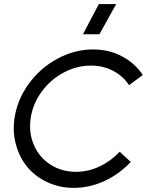

<svg xmlns="http://www.w3.org/2000/svg" viewBox="-20 -911 719 940"><path d="M50.8 -331.1Q64 -422.4 120.4 -500.2Q176.8 -578.1 261 -623.5Q345.2 -668.9 436 -668.9Q513.2 -668.9 576.7 -635.5Q640.1 -602.1 679.2 -543.9L611.8 -494.1Q582 -539.1 533.4 -564.5Q484.9 -589.8 424.8 -589.8Q355 -589.8 290.5 -555.2Q226.1 -520.5 182.9 -460.7Q139.6 -400.9 129.9 -330.1Q120.1 -259.8 146.5 -199.7Q172.9 -139.6 227.5 -104.7Q282.2 -69.8 352.1 -69.8Q411.6 -69.8 467.3 -95.9Q522.9 -122.1 565.9 -168L620.1 -118.2Q564.5 -58.6 491.5 -24.9Q418.5 8.8 340.8 8.8Q272.5 8.8 213.9 -18.1Q155.3 -44.9 116.5 -90.3Q77.6 -135.7 59.3 -198.7Q41 -261.7 50.8 -331.1ZM386.2 -743.2 463.9 -891.1H548.8L466.8 -743.2Z"/></svg>

Font: Human Sans
Style: Italic
Weight: 400
Italic angle: -8°
Designer: Tim Radville
Foundry: Continuum
Version: Version 1.000;FEAKit 1.0